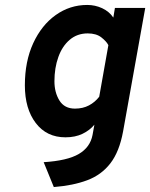

<svg xmlns="http://www.w3.org/2000/svg" viewBox="-20 -543 607 776"><path d="M197.5 213 156.5 112.5Q252 106.5 298.2 79.5Q344.5 52.5 354 2.5L361.5 -39Q343 -16.5 313.5 -2.2Q284 12 244.5 12Q168.5 12 124.5 -45.8Q80.5 -103.5 80.5 -198Q80.5 -295 114.2 -368.2Q148 -441.5 205.2 -482.2Q262.5 -523 332.5 -523Q364.5 -523 393 -509.8Q421.5 -496.5 438 -472L444.5 -511H567L477.5 -12Q462.5 70 426.2 117Q390 164 332.5 185.5Q275 207 197.5 213ZM283 -104Q315 -104 339.5 -117Q364 -130 381 -152L418 -360.5Q410 -376 389.5 -392Q369 -408 334.5 -408Q292 -408 261.8 -382.2Q231.5 -356.5 215.8 -312.5Q200 -268.5 200 -214.5Q200 -169.5 220.2 -136.8Q240.5 -104 283 -104Z"/></svg>

Font: Overpass
Style: Bold Italic
Weight: 700
Italic angle: -10°
Designer: Delve Withrington, Dave Bailey, Thomas Jockin
Foundry: Delve Fonts LLC
Version: Version 4.000; ttfautohint (v1.8.3)